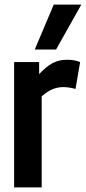

<svg xmlns="http://www.w3.org/2000/svg" viewBox="-20 -809 371 829"><path d="M149 -541V-489Q180 -522 207 -536.5Q234 -551 269 -551Q283 -551 297 -549Q311 -547 326 -541L306 -425Q292 -429 278 -431Q264 -433 253 -433Q230 -433 207.5 -424Q185 -415 160 -393V0H41V-541ZM130 -595 212 -789H331L222 -595Z"/></svg>

Font: Georama Semi Condensed SemiBold
Style: Regular
Weight: 600
Width: 4
Designer: Jean-Baptiste Levee
Foundry: Production Type
Version: Version 1.000